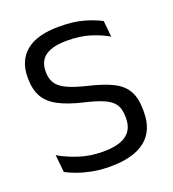

<svg xmlns="http://www.w3.org/2000/svg" viewBox="-123 -745 767 852"><g transform="rotate(-20 260.5 -319.0)"><path d="M253.5 11.5Q207.5 11.5 169.2 4Q131 -3.5 101 -14.5Q71 -25.5 51 -36.5L42.5 -119Q81 -96 133.2 -78.8Q185.5 -61.5 247 -61.5Q321 -61.5 356.5 -87.8Q392 -114 392 -166.5V-174.5Q392 -209 378 -231Q364 -253 330.8 -268Q297.5 -283 240.5 -296Q168.5 -313 125.2 -336.2Q82 -359.5 62.8 -394.5Q43.5 -429.5 43.5 -481.5V-486Q43.5 -564.5 95 -607.2Q146.5 -650 251 -650Q319.5 -650 367.8 -636Q416 -622 446.5 -605L454 -529Q418.5 -550 371.2 -564.8Q324 -579.5 263 -579.5Q214.5 -579.5 184.5 -568Q154.5 -556.5 141 -535Q127.5 -513.5 127.5 -483V-481Q127.5 -450 140.8 -428Q154 -406 187.2 -390Q220.5 -374 282 -359Q352.5 -342.5 395 -321Q437.5 -299.5 456.8 -265Q476 -230.5 476 -175V-164.5Q476 -78 420.2 -33.2Q364.5 11.5 253.5 11.5Z"/></g></svg>

Font: Anek Malayalam
Style: Regular
Weight: 400
Version: Version 1.003